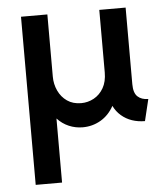

<svg xmlns="http://www.w3.org/2000/svg" viewBox="-48 -460 610 711"><g transform="rotate(-5 257.0 -104.5)"><path d="M56.2 208.3V-416.7H154.2V-185.4Q154.2 -157.6 165.6 -133Q177.1 -108.3 198.6 -93.4Q220.1 -78.5 250.7 -78.5Q275.7 -78.5 297.9 -90.6Q320.1 -102.8 333.7 -126.4Q347.2 -150 347.2 -184V-416.7H445.1V-131.9Q445.1 -99.3 459.7 -85.8Q474.3 -72.2 499.3 -72.2L479.9 8.3Q454.2 8.3 431.9 0.7Q409.7 -6.9 392.4 -21.9Q375 -36.8 364.6 -58.3Q345.8 -24.3 315.3 -6.6Q284.7 11.1 248.6 11.1Q221.5 11.1 197.2 0.7Q172.9 -9.7 154.2 -29.9V208.3Z"/></g></svg>

Font: Afacad Flux Medium
Style: Regular
Weight: 500
Designer: Kristian Moeller
Foundry: Dicotype
Version: Version 1.100